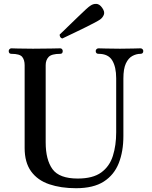

<svg xmlns="http://www.w3.org/2000/svg" viewBox="-20 -981 804 1013"><path d="M381 12Q301 12 239.5 -9Q178 -30 144 -77Q110 -124 110 -200V-637Q110 -665 97 -681Q84 -697 40 -697Q26 -697 26 -712Q26 -717 30 -721.5Q34 -726 40 -726Q48 -726 74.5 -725Q101 -724 154 -724Q207 -724 249 -725Q291 -726 298 -726Q304 -726 307.5 -721.5Q311 -717 311 -712Q311 -697 298 -697Q252 -697 236.5 -680.5Q221 -664 221 -637V-230Q221 -138 257 -88.5Q293 -39 390 -39Q470 -39 514 -71Q558 -103 575.5 -158.5Q593 -214 593 -283V-568Q593 -628 572 -662.5Q551 -697 500 -697Q485 -697 485 -712Q485 -717 489 -721.5Q493 -726 500 -726Q509 -726 538.5 -725Q568 -724 613 -724Q655 -724 683 -725Q711 -726 721 -726Q728 -726 732 -721.5Q736 -717 736 -712Q736 -697 721 -697Q699 -697 678 -685.5Q657 -674 644 -646Q631 -618 631 -567V-263Q631 -182 606.5 -120Q582 -58 527.5 -23Q473 12 381 12ZM309 -778Q302 -779 298 -785.5Q294 -792 295 -799Q298 -801 313 -816Q328 -831 349.5 -851.5Q371 -872 393 -893.5Q415 -915 432.5 -931Q450 -947 457 -951Q471 -961 488 -960.5Q505 -960 519 -940Q534 -919 528 -903.5Q522 -888 508 -878Q501 -873 480.5 -862Q460 -851 432.5 -837.5Q405 -824 378 -811Q351 -798 332 -789Q313 -780 309 -778Z"/></svg>

Font: Zen Old Mincho
Style: Bold
Weight: 700
Designer: Yoshimichi Ohira
Foundry: Positype
Version: Version 1.500